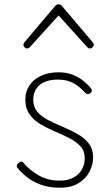

<svg xmlns="http://www.w3.org/2000/svg" viewBox="-20 -856 519 895"><path d="M259 19Q207 19 168 4Q129 -11 103.5 -32Q78 -53 65 -69Q58 -77 58 -83Q58 -89 66 -96Q74 -103 80 -103Q86 -103 91 -95Q117 -64 159.5 -39Q202 -14 259 -14Q296 -14 322 -28Q348 -42 361.5 -65.5Q375 -89 375 -118Q375 -152 355 -174Q335 -196 303.5 -212Q272 -228 236.5 -243Q201 -258 169.5 -276.5Q138 -295 118 -323Q98 -351 98 -393Q98 -429 117 -457.5Q136 -486 171 -502.5Q206 -519 253 -519Q290 -519 319 -507.5Q348 -496 369.5 -478.5Q391 -461 404 -444Q409 -438 408 -432Q407 -426 400 -421Q395 -417 388.5 -417.5Q382 -418 376 -425Q348 -455 319 -470Q290 -485 251 -485Q194 -485 164.5 -459.5Q135 -434 135 -391Q135 -357 155 -334Q175 -311 207 -295Q239 -279 274.5 -264Q310 -249 342 -231Q374 -213 394 -187Q414 -161 414 -121Q414 -88 397 -55.5Q380 -23 346 -2Q312 19 259 19ZM107 -630Q100 -630 94.5 -635.5Q89 -641 89 -648Q89 -650 90.5 -653Q92 -656 94 -659L237 -828Q242 -833 245.5 -834.5Q249 -836 253 -836Q257 -836 261 -834.5Q265 -833 269 -828L412 -659Q415 -656 416 -653Q417 -650 417 -648Q417 -641 411.5 -635.5Q406 -630 399 -630Q395 -630 392.5 -632Q390 -634 387 -636L253 -784L119 -636Q117 -634 114 -632Q111 -630 107 -630Z"/></svg>

Font: Playwrite FR Moderne Thin
Style: Regular
Weight: 250
Version: Version 1.002